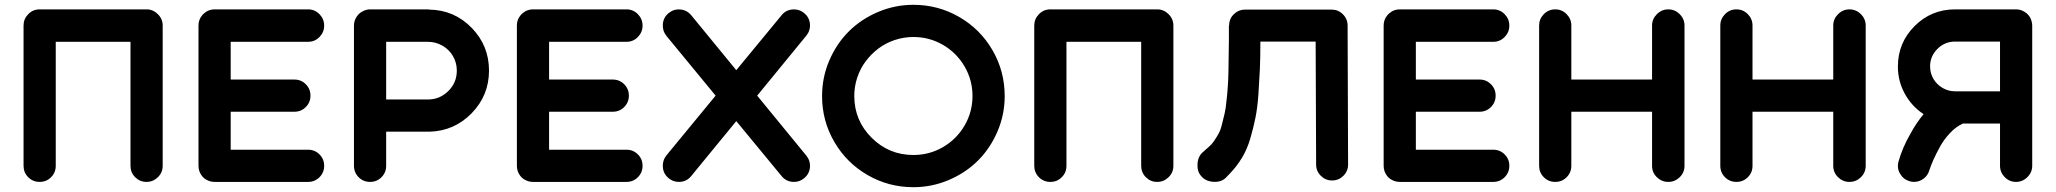

<svg xmlns="http://www.w3.org/2000/svg" viewBox="-20 -757 8555 799"><path d="M590 -718Q617 -718 637 -698Q657 -678 657 -651V-67Q657 -39 637 -19.5Q617 0 589.5 0Q562 0 542.5 -19.5Q523 -39 523 -67V-583H212V-67Q212 -39 192.5 -19.5Q173 0 145 0Q117 0 97.5 -19.5Q78 -39 78 -67V-651Q78 -678 97.5 -698Q117 -718 145 -718Z M1262 -583H940V-426H1205Q1233 -426 1252.5 -406.5Q1272 -387 1272 -359Q1272 -331 1252.5 -311.5Q1233 -292 1205 -292H940V-134H1262Q1290 -134 1309.5 -114.5Q1329 -95 1329 -67Q1329 -39 1309.5 -19.5Q1290 0 1262 0H873Q856 0 841 -8Q835 -11 830 -15Q825 -19 821 -24Q806 -43 806 -67V-651Q806 -675 821 -693Q825 -698 830 -702Q835 -706 841 -710Q856 -718 873 -718H1262Q1290 -718 1309.5 -698Q1329 -678 1329 -650.5Q1329 -623 1309.5 -603Q1290 -583 1262 -583Z M1768 -717Q1871 -715 1943 -641Q2015 -567 2015 -463.5Q2015 -360 1943 -286Q1871 -212 1768 -209Q1764 -209 1761 -209H1587V-67Q1587 -39 1567.5 -19.5Q1548 0 1520 0Q1492 0 1472.5 -19.5Q1453 -39 1453 -67V-651Q1453 -671 1464.5 -688Q1476 -705 1494 -712Q1506 -718 1520 -718H1761Q1764 -718 1768 -717ZM1761 -343Q1810 -343 1845.5 -378Q1881 -413 1881 -463Q1881 -496 1865 -523.5Q1849 -551 1821 -567Q1793 -583 1761 -583H1587V-343H1761Z M2587 -583H2265V-426H2530Q2558 -426 2577.5 -406.5Q2597 -387 2597 -359Q2597 -331 2577.5 -311.5Q2558 -292 2530 -292H2265V-134H2587Q2615 -134 2634.5 -114.5Q2654 -95 2654 -67Q2654 -39 2634.5 -19.5Q2615 0 2587 0H2198Q2181 0 2166 -8Q2160 -11 2155 -15Q2150 -19 2146 -24Q2131 -43 2131 -67V-651Q2131 -675 2146 -693Q2150 -698 2155 -702Q2160 -706 2166 -710Q2181 -718 2198 -718H2587Q2615 -718 2634.5 -698Q2654 -678 2654 -650.5Q2654 -623 2634.5 -603Q2615 -583 2587 -583Z M3335 -608 3131 -359 3335 -110Q3353 -88 3350.5 -60.5Q3348 -33 3326 -15Q3308 0 3284 0Q3252 0 3232 -25L3044 -253L2857 -25Q2837 0 2805 0Q2781 0 2763 -15Q2741 -33 2738.5 -60.5Q2736 -88 2753 -110L2958 -359L2753 -608Q2736 -630 2738.5 -657.5Q2741 -685 2762.5 -702.5Q2784 -720 2811.5 -717.5Q2839 -715 2857 -693L3044 -465L3232 -693Q3249 -715 3277 -717.5Q3305 -720 3326.5 -702.5Q3348 -685 3350.5 -657.5Q3353 -630 3335 -608Z M3781 -737Q3884 -737 3971.5 -686.5Q4059 -636 4110 -548.5Q4161 -461 4161 -357Q4161 -280 4131 -210Q4101 -140 4050 -89Q3999 -38 3928.5 -8Q3858 22 3781 22Q3678 22 3590.5 -28.5Q3503 -79 3452 -166.5Q3401 -254 3401 -357Q3401 -435 3431 -505Q3461 -575 3512 -626Q3563 -677 3633.5 -707Q3704 -737 3781 -737ZM3781 -112Q3848 -112 3904.5 -145Q3961 -178 3994 -234.5Q4027 -291 4027 -357.5Q4027 -424 3994 -480.5Q3961 -537 3904.5 -570Q3848 -603 3781 -603Q3741 -603 3703.5 -590.5Q3666 -578 3636 -555.5Q3606 -533 3583 -502.5Q3560 -472 3547.5 -434.5Q3535 -397 3535 -358Q3535 -256 3607 -184Q3679 -112 3781 -112Z M4796 -718Q4823 -718 4843 -698Q4863 -678 4863 -651V-67Q4863 -39 4843 -19.5Q4823 0 4795.5 0Q4768 0 4748.5 -19.5Q4729 -39 4729 -67V-583H4418V-67Q4418 -39 4398.5 -19.5Q4379 0 4351 0Q4323 0 4303.5 -19.5Q4284 -39 4284 -67V-651Q4284 -678 4303.5 -698Q4323 -718 4351 -718Z M5100 -37 5080 -16Q5060 2 5028 -0.5Q4996 -3 4978 -25Q4961 -45 4963.5 -76.5Q4966 -108 4987 -125L5006 -142Q5021 -154 5032 -170Q5043 -186 5051.5 -201.5Q5060 -217 5066 -243Q5072 -267 5076.5 -286Q5081 -305 5084 -338Q5088 -371 5089 -392Q5091 -413 5092 -454Q5093 -494 5093 -518Q5093 -542 5094 -589V-651H5095Q5095 -681 5117 -700Q5135 -717 5161 -717H5522Q5549 -717 5568.5 -697.5Q5588 -678 5588 -650L5590 -72Q5590 -45 5570.5 -25.5Q5551 -6 5523.5 -6Q5496 -6 5476.5 -25.5Q5457 -45 5457 -72L5455 -584H5225Q5225 -517 5223 -471Q5221 -426 5217 -367Q5213 -309 5204.5 -267Q5196 -225 5183 -180.5Q5170 -136 5148.5 -100.5Q5127 -65 5100 -37Z M6194 -583H5872V-426H6137Q6165 -426 6184.5 -406.5Q6204 -387 6204 -359Q6204 -331 6184.5 -311.5Q6165 -292 6137 -292H5872V-134H6194Q6222 -134 6241.5 -114.5Q6261 -95 6261 -67Q6261 -39 6241.5 -19.5Q6222 0 6194 0H5805Q5788 0 5773 -8Q5767 -11 5762 -15Q5757 -19 5753 -24Q5738 -43 5738 -67V-651Q5738 -675 5753 -693Q5757 -698 5762 -702Q5767 -706 5773 -710Q5788 -718 5805 -718H6194Q6222 -718 6241.5 -698Q6261 -678 6261 -650.5Q6261 -623 6241.5 -603Q6222 -583 6194 -583Z M6990 -651V-67Q6990 -39 6970 -19.5Q6950 0 6922.5 0Q6895 0 6875 -19.5Q6855 -39 6855 -67V-292H6519V-67Q6519 -39 6499.5 -19.5Q6480 0 6452 0Q6424 0 6404.5 -19.5Q6385 -39 6385 -67V-651Q6385 -678 6404.5 -698Q6424 -718 6452 -718Q6480 -718 6499.5 -698Q6519 -678 6519 -651V-426H6855V-651Q6855 -678 6875 -698Q6895 -718 6922.5 -718Q6950 -718 6970 -698Q6990 -678 6990 -651Z M7744 -651V-67Q7744 -39 7724 -19.5Q7704 0 7676.5 0Q7649 0 7629 -19.5Q7609 -39 7609 -67V-292H7273V-67Q7273 -39 7253.5 -19.5Q7234 0 7206 0Q7178 0 7158.5 -19.5Q7139 -39 7139 -67V-651Q7139 -678 7158.5 -698Q7178 -718 7206 -718Q7234 -718 7253.5 -698Q7273 -678 7273 -651V-426H7609V-651Q7609 -678 7629 -698Q7649 -718 7676.5 -718Q7704 -718 7724 -698Q7744 -678 7744 -651Z M8434 -670Q8437 -660 8437 -651V-67Q8437 -40 8417 -20Q8397 0 8369.5 0Q8342 0 8322.5 -20Q8303 -40 8303 -67V-243H8147L8146 -244L8147 -242Q8120 -230 8095 -203.5Q8070 -177 8053.5 -147Q8037 -117 8026 -92.5Q8015 -68 8009 -49Q8003 -27 7985 -13.5Q7967 0 7945 0Q7936 0 7926 -3Q7900 -11 7886.5 -35Q7873 -59 7881 -86Q7896 -141 7931 -202Q7955 -246 7985 -282Q7936 -314 7907 -366.5Q7878 -419 7878 -480Q7878 -579 7947.5 -648.5Q8017 -718 8116 -718H8370Q8384 -718 8397 -712Q8410 -706 8419.5 -696Q8429 -686 8433 -673Q8433 -672 8433 -671.5Q8433 -671 8433.5 -671Q8434 -671 8434 -670ZM8133 -377H8303V-584H8116Q8073 -584 8042.5 -553.5Q8012 -523 8012 -481Q8012 -452 8026 -428.5Q8040 -405 8064 -391Q8088 -377 8116 -377H8133H8132Z"/></svg>

Font: Multiround Pro
Style: Regular
Weight: 400
Designer: Ivan Filipov, Sasha Pavljenko
Version: Version 1.005;Fontself Maker 3.5.4